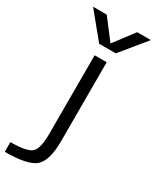

<svg xmlns="http://www.w3.org/2000/svg" viewBox="-262 -820 895 1104"><g transform="rotate(30 185.0 -268.5)"><path d="M152.3 -519.5H232.4V2.9Q232.4 133.8 183.6 176.8Q134.8 219.7 -17.6 219.7V155.3Q91.8 155.3 122.1 127.4Q152.3 99.6 152.3 2.9ZM297.9 -756.8H388.7L252 -589.8H141.6L4.9 -756.8H95.7L196.3 -625H198.2Z"/></g></svg>

Font: Mgen+ 1c regular
Style: Regular
Weight: 400
Designer: [Source Han Sans]
Ryoko NISHIZUKA  (kana & ideographs); Paul D. Hunt (Latin, Greek & Cyrillic); Wenlong ZHANG  (bopomofo
Version: Version 1.059.20150602